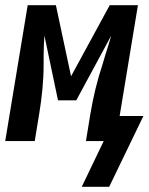

<svg xmlns="http://www.w3.org/2000/svg" viewBox="-37 -540 569 735"><path d="M276 175 360 0H292L309 -104Q317 -152 328.5 -199.5Q340 -247 356 -295L366 -329Q372 -348 378 -367Q384 -386 389 -404L255 -156H185L133 -404Q132 -386 131 -367Q130 -348 130 -329V-295Q130 -247 125.5 -199.5Q121 -152 113 -104L96 0H-17L69 -520H177L235 -248L383 -520H491L421 -96H512L381 175Z"/></svg>

Font: Iosevka Curly
Style: Bold Italic
Weight: 700
Italic angle: -9°
Monospace: yes
Designer: Belleve Invis
Foundry: Belleve Invis
Version: Version 22.1.2; ttfautohint (v1.8.4)